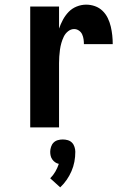

<svg xmlns="http://www.w3.org/2000/svg" viewBox="-20 -548 540 826"><path d="M110 0V-520H234V-425Q241 -445 251 -463.5Q261 -482 275.5 -497Q290 -512 310 -520Q330 -528 351 -528Q370 -528 388.5 -521.5Q407 -515 421 -501.5Q435 -488 443.5 -470.5Q452 -453 456.5 -434Q461 -415 463 -396Q465 -377 465 -358H341Q341 -368 339.5 -379Q338 -390 333.5 -400Q329 -410 319.5 -416.5Q310 -423 299 -423Q285 -423 273 -413.5Q261 -404 254.5 -390.5Q248 -377 244 -363Q240 -349 238 -334.5Q236 -320 235 -305Q234 -290 234 -276V0ZM239 258 196 219Q209 206 218 190.5Q227 175 233 157Q224 155 217 150Q210 145 205 138Q200 131 198 122.5Q196 114 196 105Q196 95 199.5 84Q203 73 210.5 65.5Q218 58 228.5 55Q239 52 250 52Q261 52 271.5 55Q282 58 289.5 65.5Q297 73 300.5 84Q304 95 304 105Q304 127 300 148Q296 169 287.5 188.5Q279 208 267 225.5Q255 243 239 258Z"/></svg>

Font: Iosevka SS18 Extrabold
Style: Regular
Weight: 800
Monospace: yes
Designer: Belleve Invis
Foundry: Belleve Invis
Version: Version 25.1.1; ttfautohint (v1.8.4)